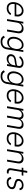

<svg xmlns="http://www.w3.org/2000/svg" viewBox="2729 -3445 932 6430"><g transform="rotate(90 3195.0 -230.0)"><path d="M55.4 -269.5Q69.2 -353.3 110.1 -416.2Q130.7 -448.2 156.2 -473.5Q181.8 -498.9 211.1 -516.5Q240.4 -534.1 273.3 -543.5Q306.1 -552.9 341.3 -552.9Q371.8 -552.9 399.3 -545.5Q426.8 -538 449.8 -523.3Q472.7 -508.5 490.4 -486.7Q508.2 -464.8 519.5 -435.7Q542.6 -373.6 527.3 -285.2L522.4 -253.9H115.8Q108 -202.8 114.2 -163.9Q120.4 -125 139.7 -98.9Q159.1 -72.8 190.9 -59.7Q222.7 -46.5 266 -46.5Q324.2 -46.5 366.1 -73.2Q407.7 -99.8 429.3 -136L485.8 -116.5Q472.3 -90.9 450.8 -68.5Q429.3 -46.2 399.1 -27Q339.5 11.4 257.1 11.4Q180.8 11.4 131 -24.5Q79.9 -61.1 60.7 -122.9Q41.5 -184.7 55.4 -269.5ZM125.4 -309.7H467Q473.7 -349.1 467.3 -383Q460.9 -416.9 443.4 -441.9Q425.8 -467 397.7 -481.2Q369.7 -495.4 332.7 -495.4Q295.1 -495.4 261 -479.4Q226.9 -463.4 199.4 -437.3Q171.9 -411.2 152.7 -377.8Q133.5 -344.5 125.4 -309.7Z M619.3 0 710.2 -545.5H771.7L757.5 -459.9H763.1Q775.9 -480.8 793.9 -497.9Q811.8 -514.9 834.2 -527.2Q856.5 -539.4 883 -546Q909.4 -552.6 939.3 -552.6Q1021.3 -552.6 1064.3 -501.4Q1107.2 -449.9 1091.3 -353.3L1032 0H968.8L1027 -349.4Q1038.4 -416.2 1007.8 -455.6Q977.3 -494.7 914.1 -494.7Q879.6 -494.7 850.1 -483.1Q820.7 -471.6 797.8 -451.2Q774.9 -430.8 759.8 -402.5Q744.7 -374.3 739 -340.9L682.5 0Z M1234.4 72.8Q1240.4 88.4 1250.5 103.7Q1260.7 119 1277.5 131.4Q1294.4 143.8 1319.2 151.5Q1344.1 159.1 1379.6 159.1Q1416.5 159.1 1448.3 150Q1480.1 141 1504.6 122.5Q1529.1 104 1545.5 76.2Q1561.8 48.3 1568.2 10.3L1587.4 -112.6H1581.7Q1570.7 -94.1 1554.3 -74.9Q1538 -55.8 1515.3 -40.5Q1492.5 -25.2 1463.2 -15.4Q1433.9 -5.7 1397 -5.7Q1348.4 -5.7 1310.2 -24.1Q1272 -42.6 1247.9 -77.2Q1223.7 -111.9 1215.2 -161.8Q1206.7 -211.6 1217.3 -274.1Q1223 -308.9 1234.6 -343.2Q1246.1 -377.5 1263.3 -408.4Q1280.5 -439.3 1303.3 -465.7Q1326 -492.2 1354.2 -511.5Q1382.5 -530.9 1416 -541.9Q1449.6 -552.9 1488.6 -552.9Q1538.7 -552.9 1568.9 -535.2Q1583.8 -526.3 1595.2 -515.1Q1606.5 -503.9 1614.9 -491.7Q1623.2 -479.4 1628.7 -466.6Q1634.2 -453.8 1637.8 -441.4H1644.2L1661.2 -545.5H1723L1630.7 14.2Q1621.8 66.4 1598.5 104.4Q1575.3 142.4 1541.2 167.1Q1507.1 191.8 1464.1 203.8Q1421.2 215.9 1372.9 215.9Q1288.7 215.9 1241.5 184.7Q1193.5 153.1 1176.8 106.5ZM1297.6 -122.5Q1329.9 -63.6 1411.2 -63.6Q1457 -63.6 1492 -81.3Q1527 -99.1 1552.4 -128.4Q1577.8 -157.7 1593.4 -196Q1609 -234.4 1615.8 -275.2Q1623.9 -323.2 1619.3 -363.5Q1614.7 -403.8 1598 -433.1Q1581.3 -462.4 1552.7 -478.9Q1524.1 -495.4 1484.4 -495.4Q1454.2 -495.4 1428.6 -486.5Q1403.1 -477.6 1381.9 -462.2Q1360.8 -446.7 1344.1 -425.6Q1327.4 -404.5 1314.8 -380Q1302.2 -355.5 1293.7 -328.8Q1285.2 -302.2 1280.5 -275.2Q1265.3 -181.5 1297.6 -122.5Z M1797.6 -152.3Q1804.7 -192.8 1824.8 -220.3Q1844.8 -247.9 1875.7 -266Q1906.6 -284.1 1946.7 -294.2Q1986.9 -304.3 2034.1 -310Q2069.6 -314.3 2096.2 -318.2Q2122.9 -322.1 2142 -325.6Q2180 -332.7 2185.4 -363.3L2187.5 -376.1Q2192.1 -403.8 2187.9 -426.1Q2183.6 -448.5 2170.5 -464Q2157.3 -479.4 2135.3 -487.7Q2113.3 -496.1 2082.4 -496.1Q2023.4 -496.1 1980.5 -470.2Q1937.1 -443.9 1916.2 -409.1L1860.1 -430.8Q1879.3 -464.5 1905.5 -487.7Q1931.8 -511 1961.8 -525.6Q1991.8 -540.1 2024 -546.5Q2056.1 -552.9 2087 -552.9Q2102.6 -552.9 2118.8 -551.1Q2134.9 -549.4 2150.7 -545.1Q2166.5 -540.8 2181.5 -533.9Q2196.4 -527 2209.2 -516.7Q2221.9 -506.7 2231.7 -492.9Q2241.5 -479 2247 -460.9Q2252.5 -442.8 2253.6 -420.3Q2254.6 -397.7 2250 -370.4L2188.2 0H2125L2139.6 -86.3H2135.7Q2112.9 -50.1 2066.1 -18.8Q2018.8 12.4 1950.6 12.4Q1913.7 12.4 1882.8 1.4Q1851.9 -9.6 1831 -30.5Q1810 -51.5 1800.8 -82.2Q1791.5 -112.9 1797.6 -152.3ZM1883.2 -72.8Q1913.7 -45.5 1966.6 -45.5Q2002.5 -45.5 2035 -57.5Q2067.5 -69.6 2093 -91.4Q2118.6 -113.3 2136 -143.3Q2153.4 -173.3 2159.4 -209.2L2172.6 -288Q2162.6 -279.1 2135.3 -272.7Q2122.2 -269.5 2107.4 -266.9Q2092.7 -264.2 2078.3 -261.9Q2063.9 -259.6 2050.4 -257.8Q2036.9 -256 2025.6 -254.6Q1954.9 -246.1 1912.3 -222.7Q1869.3 -199.2 1861.2 -149.5Q1853 -99.8 1883.2 -72.8Z M2391.7 72.8Q2397.7 88.4 2407.8 103.7Q2418 119 2434.8 131.4Q2451.7 143.8 2476.6 151.5Q2501.4 159.1 2536.9 159.1Q2573.9 159.1 2605.6 150Q2637.4 141 2661.9 122.5Q2686.4 104 2702.8 76.2Q2719.1 48.3 2725.5 10.3L2744.7 -112.6H2739Q2728 -94.1 2711.6 -74.9Q2695.3 -55.8 2672.6 -40.5Q2649.9 -25.2 2620.6 -15.4Q2591.3 -5.7 2554.3 -5.7Q2505.7 -5.7 2467.5 -24.1Q2429.3 -42.6 2405.2 -77.2Q2381 -111.9 2372.5 -161.8Q2364 -211.6 2374.6 -274.1Q2380.3 -308.9 2391.9 -343.2Q2403.4 -377.5 2420.6 -408.4Q2437.9 -439.3 2460.6 -465.7Q2483.3 -492.2 2511.5 -511.5Q2539.8 -530.9 2573.3 -541.9Q2606.9 -552.9 2646 -552.9Q2696 -552.9 2726.2 -535.2Q2741.1 -526.3 2752.5 -515.1Q2763.8 -503.9 2772.2 -491.7Q2780.5 -479.4 2786 -466.6Q2791.5 -453.8 2795.1 -441.4H2801.5L2818.5 -545.5H2880.3L2788 14.2Q2779.1 66.4 2755.9 104.4Q2732.6 142.4 2698.5 167.1Q2664.4 191.8 2621.4 203.8Q2578.5 215.9 2530.2 215.9Q2446 215.9 2398.8 184.7Q2350.9 153.1 2334.2 106.5ZM2454.9 -122.5Q2487.2 -63.6 2568.5 -63.6Q2614.3 -63.6 2649.3 -81.3Q2684.3 -99.1 2709.7 -128.4Q2735.1 -157.7 2750.7 -196Q2766.3 -234.4 2773.1 -275.2Q2781.2 -323.2 2776.6 -363.5Q2772 -403.8 2755.3 -433.1Q2738.6 -462.4 2710 -478.9Q2681.5 -495.4 2641.7 -495.4Q2611.5 -495.4 2585.9 -486.5Q2560.4 -477.6 2539.2 -462.2Q2518.1 -446.7 2501.4 -425.6Q2484.7 -404.5 2472.1 -380Q2459.5 -355.5 2451 -328.8Q2442.5 -302.2 2437.9 -275.2Q2422.6 -181.5 2454.9 -122.5Z M2974.4 -269.5Q2988.3 -353.3 3029.1 -416.2Q3049.7 -448.2 3075.3 -473.5Q3100.9 -498.9 3130.1 -516.5Q3159.4 -534.1 3192.3 -543.5Q3225.1 -552.9 3260.3 -552.9Q3290.8 -552.9 3318.4 -545.5Q3345.9 -538 3368.8 -523.3Q3391.7 -508.5 3409.4 -486.7Q3427.2 -464.8 3438.6 -435.7Q3461.6 -373.6 3446.4 -285.2L3441.4 -253.9H3034.8Q3027 -202.8 3033.2 -163.9Q3039.4 -125 3058.8 -98.9Q3078.1 -72.8 3109.9 -59.7Q3141.7 -46.5 3185 -46.5Q3243.3 -46.5 3285.2 -73.2Q3326.7 -99.8 3348.4 -136L3404.8 -116.5Q3391.3 -90.9 3369.9 -68.5Q3348.4 -46.2 3318.2 -27Q3258.5 11.4 3176.1 11.4Q3099.8 11.4 3050.1 -24.5Q2998.9 -61.1 2979.8 -122.9Q2960.6 -184.7 2974.4 -269.5ZM3044.4 -309.7H3386Q3392.8 -349.1 3386.4 -383Q3380 -416.9 3362.4 -441.9Q3344.8 -467 3316.8 -481.2Q3288.7 -495.4 3251.8 -495.4Q3214.1 -495.4 3180 -479.4Q3146 -463.4 3118.4 -437.3Q3090.9 -411.2 3071.7 -377.8Q3052.6 -344.5 3044.4 -309.7Z M3538.4 0 3629.3 -545.5H3690.7L3676.5 -461.6H3682.2Q3693.9 -483 3710.8 -499.8Q3727.6 -516.7 3748.4 -528.4Q3769.2 -540.1 3793.3 -546.3Q3817.5 -552.6 3844.1 -552.6Q3900.2 -552.6 3932.2 -526.3Q3964.1 -500 3974.8 -453.5H3979.4Q3992.2 -476.2 4010.5 -494.5Q4028.8 -512.8 4051.5 -525.7Q4074.2 -538.7 4101 -545.6Q4127.8 -552.6 4157.7 -552.6Q4233.7 -552.6 4269.9 -504.6Q4306.1 -456.7 4290.5 -365.4L4229.4 0H4166.2L4227.3 -365.4Q4232.6 -398.1 4228.2 -422.2Q4223.7 -446.4 4210.8 -462.5Q4197.8 -478.7 4177.2 -486.7Q4156.6 -494.7 4129.6 -494.7Q4098.4 -494.7 4072.4 -484.7Q4046.5 -474.8 4026.8 -456.9Q4007.1 -438.9 3994.1 -414.1Q3981.2 -389.2 3976.2 -359L3916.2 0H3851.6L3913.7 -371.1Q3923.3 -426.8 3898.1 -460.6Q3873.2 -494.7 3817.1 -494.7Q3789.1 -494.7 3762.8 -483.8Q3736.5 -473 3715.6 -453.8Q3694.6 -434.7 3679.9 -408Q3665.1 -381.4 3659.8 -349.4L3601.6 0Z M4413.7 -269.5Q4427.6 -353.3 4468.4 -416.2Q4489 -448.2 4514.6 -473.5Q4540.1 -498.9 4569.4 -516.5Q4598.7 -534.1 4631.6 -543.5Q4664.4 -552.9 4699.6 -552.9Q4730.1 -552.9 4757.6 -545.5Q4785.2 -538 4808.1 -523.3Q4831 -508.5 4848.7 -486.7Q4866.5 -464.8 4877.8 -435.7Q4900.9 -373.6 4885.7 -285.2L4880.7 -253.9H4474.1Q4466.3 -202.8 4472.5 -163.9Q4478.7 -125 4498 -98.9Q4517.4 -72.8 4549.2 -59.7Q4581 -46.5 4624.3 -46.5Q4682.5 -46.5 4724.4 -73.2Q4766 -99.8 4787.6 -136L4844.1 -116.5Q4830.6 -90.9 4809.1 -68.5Q4787.6 -46.2 4757.5 -27Q4697.8 11.4 4615.4 11.4Q4539.1 11.4 4489.3 -24.5Q4438.2 -61.1 4419 -122.9Q4399.9 -184.7 4413.7 -269.5ZM4483.7 -309.7H4825.3Q4832 -349.1 4825.6 -383Q4819.2 -416.9 4801.7 -441.9Q4784.1 -467 4756 -481.2Q4728 -495.4 4691.1 -495.4Q4653.4 -495.4 4619.3 -479.4Q4585.2 -463.4 4557.7 -437.3Q4530.2 -411.2 4511 -377.8Q4491.8 -344.5 4483.7 -309.7Z M4977.6 0 5068.5 -545.5H5130L5115.8 -459.9H5121.4Q5134.2 -480.8 5152.2 -497.9Q5170.1 -514.9 5192.5 -527.2Q5214.8 -539.4 5241.3 -546Q5267.8 -552.6 5297.6 -552.6Q5379.6 -552.6 5422.6 -501.4Q5465.6 -449.9 5449.6 -353.3L5390.3 0H5327.1L5385.3 -349.4Q5396.7 -416.2 5366.1 -455.6Q5335.6 -494.7 5272.4 -494.7Q5237.9 -494.7 5208.5 -483.1Q5179 -471.6 5156.1 -451.2Q5133.2 -430.8 5118.1 -402.5Q5103 -374.3 5097.3 -340.9L5040.8 0Z M5602.6 -545.5H5683.6L5705.3 -676.1H5768.8L5747.2 -545.5H5862.9L5854 -490.4H5737.9L5680 -142.4Q5671.5 -90.9 5693.9 -72.4Q5715.9 -53.6 5748.2 -53.6Q5760.7 -53.6 5769.7 -55.4Q5778.8 -57.2 5785.9 -58.6L5790.5 -1.4Q5780.2 2.1 5766.2 5.1Q5752.1 8.2 5731.9 8.2Q5697.8 8.2 5667.6 -7.1Q5652.7 -14.6 5641.3 -25.9Q5630 -37.3 5622.9 -52.4Q5615.8 -67.5 5613.5 -86.3Q5611.2 -105.1 5614.7 -127.5L5674.7 -490.4H5593.4Z M5910.5 -129.3 5974.1 -143.5Q5980.1 -45.5 6093 -45.5Q6158.4 -45.5 6199.2 -74.2Q6220.5 -89.1 6232.6 -106.5Q6244.7 -123.9 6248.6 -145.2Q6260.3 -212.4 6174.4 -233.3L6089.5 -254.6Q5954.5 -289.4 5973.7 -400.9Q5979.4 -434.7 5998.2 -462.5Q6017 -490.4 6045.6 -510.5Q6074.2 -530.5 6110.8 -541.7Q6147.4 -552.9 6188.6 -552.9Q6226.2 -552.9 6254.6 -544.2Q6283 -535.5 6303.1 -519Q6323.2 -502.5 6335.4 -479Q6347.7 -455.6 6353 -425.8L6292.3 -410.2Q6285.5 -447.1 6260.3 -472.3Q6235.4 -497.2 6180.4 -497.2Q6124.6 -497.2 6084.9 -470.5Q6045.1 -443.5 6038 -402Q6026.6 -335.2 6121.4 -311.4L6201 -291.2Q6333.1 -257.5 6314.6 -146.3Q6308.9 -111.9 6289.4 -82.9Q6269.9 -54 6239.7 -33Q6209.5 -12.1 6170.3 -0.4Q6131 11.4 6086.3 11.4Q6046.2 11.4 6014.4 2.1Q5982.6 -7.1 5960 -24.9Q5937.5 -42.6 5924.9 -68.9Q5912.3 -95.2 5910.5 -129.3Z"/></g></svg>

Font: Inter P Light
Style: Italic
Weight: 300
Italic angle: 9.39999°
Designer: Rasmus Andersson
Foundry: rsms
Version: Version 3.018;git-588b23468